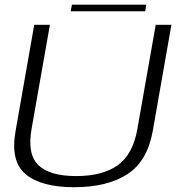

<svg xmlns="http://www.w3.org/2000/svg" viewBox="-20 -778 762 802"><path d="M289.5 4Q428 4 511.8 -50.2Q595.5 -104.5 618 -230.5L696 -674.5H630.5L554 -240.5Q535.5 -133 471.8 -87.8Q408 -42.5 298 -42.5Q188 -42.5 140.5 -88Q93 -133.5 112 -240.5L188.5 -674.5H123L45 -230.5Q22.5 -104.5 87.2 -50.2Q152 4 289.5 4ZM275.5 -731H586.5L591 -758.5H280.5Z"/></svg>

Font: Anybody SemiExpanded Light
Style: Italic
Weight: 300
Width: 6
Italic angle: -10°
Version: Version 1.113;gftools[0.9.25]